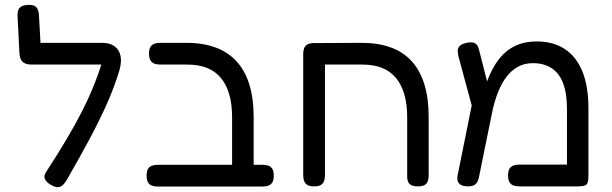

<svg xmlns="http://www.w3.org/2000/svg" viewBox="-20 -758 2520 791"><path d="M197 7.5Q172.8 -4.5 165.6 -18.9Q158.5 -33.2 170.8 -50.8Q217 -122 253.5 -183.2Q290 -244.5 318.4 -300.4Q346.8 -356.2 368.6 -411.2Q390.5 -466.2 407.2 -524L473.5 -473Q450.8 -398.2 419.9 -329.1Q389 -260 348.8 -184.9Q308.5 -109.8 255.2 -17Q248.5 -5.2 240.4 2.9Q232.2 11 221.8 12.9Q211.2 14.8 197 7.5ZM472 -469.5 410.8 -492H110.8Q85.5 -492 73.5 -502.9Q61.5 -513.8 60 -538.8L52.2 -695.2Q52 -707.8 55.5 -717.1Q59 -726.5 69.8 -732.1Q80.5 -737.8 100 -737.8Q117.5 -737.8 125.6 -731.6Q133.8 -725.5 137.1 -715Q140.5 -704.5 140.8 -690.8L146.8 -581.5H400.5Q433 -581.5 451.9 -567.5Q470.8 -553.5 476.4 -528.4Q482 -503.2 472 -469.5Z M981 10.5Q963.2 10.5 953.5 5.5Q943.8 0.5 940 -8.6Q936.2 -17.8 936.2 -28.2V-273.5Q936.2 -328 924.6 -368.8Q913 -409.5 889.8 -437.2Q866.5 -465 832.1 -478.5Q797.8 -492 751.2 -492H639.8Q626.5 -492 616.2 -495.6Q606 -499.2 600 -509Q594 -518.8 594 -536.8Q594 -555.8 600 -565Q606 -574.2 616.1 -577.9Q626.2 -581.5 638.8 -581.5H748.2Q817 -581.5 868.8 -562.1Q920.5 -542.8 955.2 -504.5Q990 -466.2 1007.5 -409.1Q1025 -352 1025 -276.2V-35.2Q1025 -22 1021.8 -11.8Q1018.5 -1.5 1008.9 4.5Q999.2 10.5 981 10.5ZM629.8 10.5Q616.5 10.5 606.2 6.9Q596 3.2 590 -6.5Q584 -16.2 584 -34.2Q584 -53.2 590 -62.5Q596 -71.8 606.2 -75.4Q616.5 -79 628.8 -79H1063Q1076.2 -79 1086 -75.4Q1095.8 -71.8 1101.8 -62.5Q1107.8 -53.2 1107.8 -34.2Q1107.8 -16.2 1101.8 -6.5Q1095.8 3.2 1085.6 6.9Q1075.5 10.5 1062 10.5Z M1274 9.8Q1255.8 9.8 1246.1 3.8Q1236.5 -2.2 1232.9 -12.4Q1229.2 -22.5 1229.2 -35V-536.8Q1229.2 -549 1232.9 -559Q1236.5 -569 1246.1 -574.8Q1255.8 -580.5 1274 -580.5L1469.5 -581.5Q1538.2 -581.5 1590 -562.6Q1641.8 -543.8 1676.4 -505.5Q1711 -467.2 1728.5 -410Q1746 -352.8 1746 -276.2V-36Q1746 -22.8 1742.8 -12.5Q1739.5 -2.2 1730 3.8Q1720.5 9.8 1702.2 9.8Q1684.2 9.8 1674.6 4.8Q1665 -0.2 1661.2 -9.4Q1657.5 -18.5 1657.5 -29V-273.5Q1657.5 -328 1645.9 -368.8Q1634.2 -409.5 1611 -437.2Q1587.8 -465 1553.4 -478.5Q1519 -492 1472.5 -492H1318.8V-36Q1318.8 -22.5 1315.1 -12.4Q1311.5 -2.2 1302.2 3.8Q1293 9.8 1274 9.8Z M2404.2 -311.5V-35Q2404.2 -16 2401.1 -6.2Q2398 3.5 2388.8 6.6Q2379.5 9.8 2360.5 9.8H2118Q2105.8 9.8 2095.5 6.1Q2085.2 2.5 2079.2 -7.1Q2073.2 -16.8 2073.2 -35Q2073.2 -54 2079.2 -63.2Q2085.2 -72.5 2095.5 -76.1Q2105.8 -79.8 2119 -79.8H2315.8V-308.5Q2315.8 -374.2 2299.5 -415.9Q2283.2 -457.5 2251.8 -477.6Q2220.2 -497.8 2175.2 -497.8Q2141.5 -497.8 2114.9 -483.5Q2088.2 -469.2 2067.9 -443.1Q2047.5 -417 2033 -381.2Q2018.5 -345.5 2009 -302.5L1955.2 -37.8Q1952.8 -24.8 1948.9 -13.9Q1945 -3 1935.6 3.4Q1926.2 9.8 1908.8 9.8Q1882.5 9.8 1871.6 -1.8Q1860.8 -13.2 1865.2 -35.2L1936 -386.5L1967.8 -365.8Q1978.2 -402.8 1991.9 -436.1Q2005.5 -469.5 2023.1 -497Q2040.8 -524.5 2064.6 -544.6Q2088.5 -564.8 2119.4 -576Q2150.2 -587.2 2191 -587.2Q2258.5 -587.2 2306.1 -556.4Q2353.8 -525.5 2379 -464.4Q2404.2 -403.2 2404.2 -311.5ZM1934 -284.2 1869.5 -523.2Q1866 -536.5 1865.8 -547.9Q1865.5 -559.2 1873.1 -567.8Q1880.8 -576.2 1900.2 -581Q1923.2 -586.2 1934.2 -581Q1945.2 -575.8 1949.2 -565.5Q1953.2 -555.2 1955.2 -546.2L2002 -362.5Z"/></svg>

Font: Fredoka Light
Style: Regular
Weight: 300
Designer: Ben Nathan
Foundry: Milena B. Brandão, Ben Nathan
Version: Version 2.001